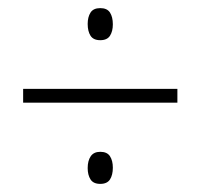

<svg xmlns="http://www.w3.org/2000/svg" viewBox="-20 -589 495 473"><path d="M227 -490Q210 -490 203 -501Q196 -512 196 -530Q196 -547 203 -558Q210 -569 227 -569Q244 -569 251 -558Q258 -547 258 -529Q258 -512 251 -501Q244 -490 227 -490ZM37 -336V-370H417V-336ZM227 -136Q210 -136 203 -147Q196 -158 196 -175Q196 -193 203.5 -204Q211 -215 227 -215Q244 -215 251 -204Q258 -193 258 -176Q258 -158 251 -147Q244 -136 227 -136Z"/></svg>

Font: Noto Sans Lao Looped Condensed ExtraLight
Style: Regular
Weight: 200
Width: 3
Designer: Mark Frömberg, Ben Mitchell
Foundry: The Fontpad Ltd
Version: Version 1.002; ttfautohint (v1.8.4.7-5d5b)